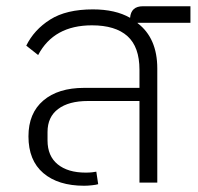

<svg xmlns="http://www.w3.org/2000/svg" viewBox="-20 -584 632 614"><path d="M249 10Q166 10 118.5 -30.5Q71 -71 71 -148Q71 -222 118.5 -262.5Q166 -303 249 -303H426V-361Q426 -434 387.5 -468.5Q349 -503 274 -503Q152 -503 102 -408L64 -438Q89 -489 140.5 -521.5Q192 -554 277 -554Q349 -554 396 -527Q399 -564 437 -564H589V-511H420V-510Q483 -462 483 -365V0H426V-261H261Q200 -261 166 -235.5Q132 -210 132 -162V-135Q132 -85 164.5 -58.5Q197 -32 254 -32Q266 -32 274.5 -33Q283 -34 288 -35L294 5Q288 7 274 8.5Q260 10 249 10Z"/></svg>

Font: IBM Plex Thai Light
Style: Regular
Weight: 300
Designer: Mike Abbink, Paul van der Laan, Pieter van Rosmalen, Ben Mitchell, Mark Frömberg
Foundry: Bold Monday
Version: Version 1.0